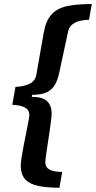

<svg xmlns="http://www.w3.org/2000/svg" viewBox="-20 -755 467 935"><path d="M269.6 159.2Q210.3 159.2 168.2 150.8Q126.2 142.4 103.7 119.2Q81.2 96 81.2 50.3Q81.2 36.7 85.3 10Q89.4 -16.7 95.7 -48.7Q101.9 -80.7 108.2 -111.3Q114.5 -142 118.6 -164.7Q122.7 -187.5 122.7 -194.6Q122.7 -222.7 96.9 -233.6Q71 -244.5 39.8 -244.5L55.4 -332.1Q88.5 -332.1 119.9 -345.2Q151.3 -358.3 157.1 -391.5L192.8 -595.3Q203.2 -654.6 231.1 -684.8Q259 -715.1 307.3 -725.3Q355.6 -735.4 426.8 -735.4L413.7 -658.6Q394.3 -658.6 372.3 -654.1Q350.4 -649.7 333.6 -637.2Q316.7 -624.8 311.2 -599.6L268.3 -400.1Q261.3 -365.8 247 -341.5Q232.7 -317.2 206.8 -305.2Q181 -293.2 136.8 -293.2L134.8 -283.4Q187.4 -283.4 209.5 -262.2Q231.5 -240.9 231.5 -201.3Q231.5 -192.6 228.6 -167.9Q225.7 -143.3 221 -111.2Q216.2 -79 211.3 -47.7Q206.4 -16.4 203.5 6.3Q200.6 29 200.6 33.8Q200.6 53.7 212.5 64.5Q224.4 75.2 243.5 78.8Q262.5 82.3 282.7 82.3Z"/></svg>

Font: Archivo Variable SemiBold
Style: Italic
Weight: 600
Italic angle: -10°
Designer: Hector Gatti
Foundry: Omnibus-Type
Version: Version 2.001